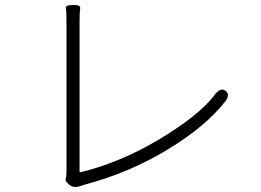

<svg xmlns="http://www.w3.org/2000/svg" viewBox="-20 -748 1040 765"><path d="M301 -7Q274 3 256 -12Q238 -27 241.5 -34.5Q245 -42 245 -67V-656Q245 -704 242.5 -716Q240 -728 271 -728Q302 -729 299.5 -714.5Q297 -700 297 -657V-66Q297 -61 302 -62Q458 -100 613 -192Q775 -289 837 -372Q859 -401 879 -386Q899 -370 876 -342Q799 -244 648.5 -152.5Q498 -61 323 -14Q306 -9 301 -7Z"/></svg>

Font: Resource Han Rounded KR Light
Style: Regular
Weight: 300
Designer: Cyano Hao (round all glyphs); Ryoko NISHIZUKA 西塚涼子 (kana, bopomofo & ideographs); Paul D. Hunt (Latin, Greek & Cyrillic)
Foundry: Cyano Hao
Version: 0.990